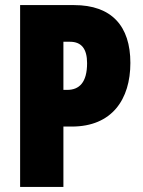

<svg xmlns="http://www.w3.org/2000/svg" viewBox="-20 -734 560 754"><path d="M271 -714H59V0H229V-237H262C420 -237 492 -344 492 -487C492 -632 418 -714 271 -714ZM255 -570C300 -570 322 -542 322 -486C322 -410 291 -381 244 -381H229V-570Z"/></svg>

Font: Noto Sans Arabic ExtCond Blk
Style: Regular
Weight: 900
Width: 2
Designer: Monotype Design Team, Nadine Chahine, Nizar Qandah and Khaled Hosny
Foundry: Monotype Imaging Inc.
Version: Version 2.012